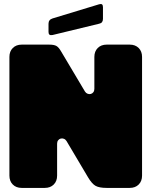

<svg xmlns="http://www.w3.org/2000/svg" viewBox="-20 -918 740 938"><path d="M501 -700Q474 -700 457.5 -683.5Q441 -667 441 -640V-484Q441 -474 436 -467.5Q431 -461 423.5 -459Q416 -457 408 -460Q400 -463 395 -471L279 -666Q267 -687 255.5 -693.5Q244 -700 220 -700H86Q59 -700 42.5 -683.5Q26 -667 26 -640V-60Q26 -33 42.5 -16.5Q59 0 86 0H199Q226 0 242.5 -16.5Q259 -33 259 -60V-216Q259 -226 264 -232.5Q269 -239 276.5 -241Q284 -243 292 -240Q300 -237 305 -229L410 -52Q429 -20 447 -10Q465 0 501 0H614Q641 0 657.5 -16.5Q674 -33 674 -60V-640Q674 -667 657.5 -683.5Q641 -700 614 -700ZM237 -747Q227 -745 222 -748.5Q217 -752 217 -762V-802Q217 -812 222 -818.5Q227 -825 237 -828L464 -897Q474 -900 478.5 -896.5Q483 -893 483 -883V-826Q483 -816 478.5 -810Q474 -804 464 -802Z"/></svg>

Font: Bolota
Style: Bold
Weight: 240
Designer: Gabriel Pang
Version: Version 1.000